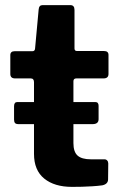

<svg xmlns="http://www.w3.org/2000/svg" viewBox="-20 -730 472 750"><path d="M365.1 -264.5Q365.1 -245.1 341.5 -245.1H52.6Q42.2 -245.1 38.5 -249.6Q34.9 -254.1 34.9 -263.1V-315.1Q34.9 -331.4 47.7 -331.4H352.2Q365.1 -331.4 365.1 -316.8ZM278 -423.7Q266.8 -423.7 266.8 -412.5V-171Q266.8 -136.7 283.1 -122.2Q299.5 -107.7 334.5 -107.7H387.8Q394.7 -107.7 398.8 -103Q402.9 -98.3 402.9 -91.4L402.2 -29.5Q402.2 -11 379.8 -6.1Q362.4 -3.7 341.7 -2.4Q320.9 -1 300.3 -0.5Q279.6 0 261.2 0Q192.7 0 152.7 -32.5Q112.8 -65 112.8 -129V-408.9Q112.8 -423.7 100.1 -423.7H39.1Q20.3 -423.7 20.3 -441.1V-514.7Q20.3 -530 37.7 -530H106.8Q116.3 -530 117 -540.6L131 -692.9Q132.4 -710 146.1 -710H254.9Q271 -710 271 -691.2V-540.6Q271 -530.7 280.9 -530.7H386.4Q403.8 -530.7 403.8 -515.4V-441.1Q403.8 -423.7 384.3 -423.7Z"/></svg>

Font: Libre Franklin Thin
Style: Regular
Weight: 100
Designer: Pablo Impallari, Rodrigo Fuenzalida, Nhung Nguyen
Foundry: Impallari Type
Version: Version 3.000